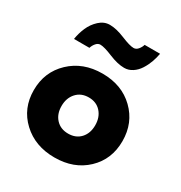

<svg xmlns="http://www.w3.org/2000/svg" viewBox="-153 -739 813 862"><g transform="rotate(30 253.0 -308.0)"><path d="M177 -530Q164.5 -530 154.8 -518.5Q145 -507 141 -493H61Q66 -525 78.8 -554.5Q91.5 -584 115.5 -606.2Q139.5 -628.5 169.5 -628.5Q203 -628.5 247.8 -610Q292.5 -591.5 312.5 -591.5Q325.5 -591.5 335.2 -603Q345 -614.5 349 -628.5H429Q425 -605.5 416.8 -582.8Q408.5 -560 395.2 -539.2Q382 -518.5 362.5 -505.8Q343 -493 320.5 -493Q286.5 -493 241.8 -511.5Q197 -530 177 -530ZM19.5 -204Q19.5 -298.5 84.8 -360.5Q150 -422.5 250.5 -422.5Q351 -422.5 415 -360.5Q479 -298.5 479 -204Q479 -109.5 415 -48.8Q351 12 250.5 12Q150 12 84.8 -49Q19.5 -110 19.5 -204ZM187 -137.2Q211 -111.5 250.5 -111.5Q290 -111.5 313.8 -137.2Q337.5 -163 337.5 -204.5Q337.5 -246 313.8 -272.5Q290 -299 250.5 -299Q211 -299 187 -272.5Q163 -246 163 -204.5Q163 -163 187 -137.2Z"/></g></svg>

Font: League Spartan
Style: Bold
Weight: 700
Foundry: The League of Moveable Type
Version: Version 2.002